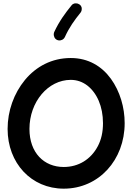

<svg xmlns="http://www.w3.org/2000/svg" viewBox="-20 -1069 785 1146"><path d="M360.4 57.1C569.8 57.1 724.1 -114.3 724.1 -334C724.1 -427.7 696.3 -523.4 642.1 -598.6C587.4 -673.8 507.3 -722.7 402.3 -722.7C289.1 -722.7 195.3 -671.9 128.9 -591.8C62.5 -511.2 25.4 -406.7 25.4 -299.3C25.4 -95.7 166.5 57.1 360.4 57.1ZM360.4 -72.3C242.7 -72.3 155.8 -157.2 155.8 -299.3C155.8 -461.4 267.1 -592.3 402.3 -592.3C438.5 -592.3 471.2 -581.1 500.5 -559.1C558.6 -514.2 594.7 -433.6 594.7 -334C594.7 -280.8 584.5 -234.9 563.5 -195.8C522 -117.2 448.2 -72.3 360.4 -72.3ZM455.1 -1042C448.7 -1046.4 441.9 -1048.8 434.1 -1048.8C431.6 -1048.8 418 -1051.3 406.2 -1036.1C369.6 -990.7 334 -943.4 303.2 -877C301.8 -872.6 300.8 -868.2 300.8 -863.8C300.8 -854.5 304.7 -837.9 320.8 -830.6C325.2 -828.6 330.1 -827.6 334.5 -827.6C342.8 -827.6 359.4 -831.1 367.2 -848.1C394 -906.7 423.8 -947.8 460.4 -993.2C465.3 -999.5 467.8 -1006.8 467.8 -1014.6C467.8 -1017.1 470.2 -1030.3 455.1 -1042Z"/></svg>

Font: Mikhak
Style: Bold
Weight: 700
Designer: Amin Abedi
Version: Version 3.2